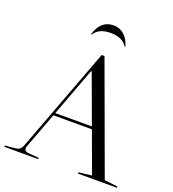

<svg xmlns="http://www.w3.org/2000/svg" viewBox="-192 -1015 1023 1134"><g transform="rotate(20 319.0 -447.5)"><path d="M673 -8V0H428V-8L510 -18L416 -274H174L91 -53Q87 -42 87 -35Q87 -24 93.5 -19.5Q100 -15 117 -13L178 -8V0H-35V-8L21 -13Q46 -15 56.5 -23Q67 -31 75 -53L320 -706H338L590 -18ZM410 -290 298 -595H294L180 -290ZM219 -800H224Q253 -847 327 -847Q400 -847 430 -800H435Q422 -846 394 -870.5Q366 -895 327 -895Q287 -895 259.5 -870.5Q232 -846 219 -800Z"/></g></svg>

Font: Libre Caslon Display
Style: Regular
Weight: 400
Designer: Pablo Impallari, Rodrigo Fuenzalida
Foundry: Pablo Impallari, Rodrigo Fuenzalida
Version: Version 1.100; ttfautohint (v1.6) -l 8 -r 50 -G 200 -x 14 -D